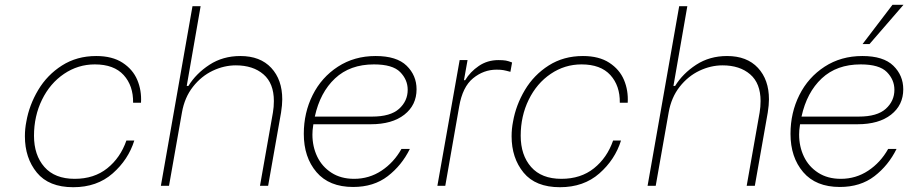

<svg xmlns="http://www.w3.org/2000/svg" viewBox="-20 -776 3798 802"><path d="M84 -207Q84 -238 90 -268Q102 -337 139.5 -400Q177 -463 239 -502.5Q301 -542 382 -542Q449 -542 492 -514Q535 -486 553.5 -442Q572 -398 569 -347H536Q537 -418 496.5 -462.5Q456 -507 376 -507Q306 -507 247.5 -467.5Q189 -428 155.5 -359.5Q122 -291 122 -209Q122 -128 165.5 -78.5Q209 -29 292 -29Q373 -29 428 -73Q483 -117 508 -189H541Q516 -109 450.5 -51.5Q385 6 286 6Q184 6 134 -55Q84 -116 84 -207Z M784 -750H818L760 -417H767Q799 -469 855 -505.5Q911 -542 984 -542Q1067 -542 1113 -492.5Q1159 -443 1159 -361Q1159 -338 1154 -306L1100 0H1066L1120 -306Q1124 -329 1124 -354Q1124 -428 1080.5 -465.5Q1037 -503 965 -503Q916 -503 868.5 -480.5Q821 -458 786 -413.5Q751 -369 740 -306L686 0H652Z M1249 -217Q1249 -305 1286 -379Q1323 -453 1391.5 -497.5Q1460 -542 1549 -542Q1637 -542 1678.5 -501.5Q1720 -461 1720 -403Q1720 -337 1669 -297Q1618 -257 1529 -257H1289L1288 -250Q1285 -232 1285 -214Q1285 -164 1305 -122Q1325 -80 1364.5 -54.5Q1404 -29 1459 -29Q1522 -29 1573.5 -63Q1625 -97 1657 -154H1692Q1658 -85 1599.5 -40Q1541 5 1455 5Q1355 5 1302 -57Q1249 -119 1249 -217ZM1534 -289Q1611 -289 1647 -321.5Q1683 -354 1683 -401Q1683 -443 1651.5 -475Q1620 -507 1542 -507Q1442 -507 1379.5 -448.5Q1317 -390 1295 -289Z M1900 -525H1933L1918 -441H1923Q1944 -476 1980 -500.5Q2016 -525 2062 -525Q2082 -525 2093 -523Q2104 -521 2119 -515L2112 -476Q2094 -481 2083 -483Q2072 -485 2054 -485Q2000 -485 1956 -449Q1912 -413 1898 -331L1840 0H1807Z M2117 -207Q2117 -238 2123 -268Q2135 -337 2172.5 -400Q2210 -463 2272 -502.5Q2334 -542 2415 -542Q2482 -542 2525 -514Q2568 -486 2586.5 -442Q2605 -398 2602 -347H2569Q2570 -418 2529.5 -462.5Q2489 -507 2409 -507Q2339 -507 2280.5 -467.5Q2222 -428 2188.5 -359.5Q2155 -291 2155 -209Q2155 -128 2198.5 -78.5Q2242 -29 2325 -29Q2406 -29 2461 -73Q2516 -117 2541 -189H2574Q2549 -109 2483.5 -51.5Q2418 6 2319 6Q2217 6 2167 -55Q2117 -116 2117 -207Z M2817 -750H2851L2793 -417H2800Q2832 -469 2888 -505.5Q2944 -542 3017 -542Q3100 -542 3146 -492.5Q3192 -443 3192 -361Q3192 -338 3187 -306L3133 0H3099L3153 -306Q3157 -329 3157 -354Q3157 -428 3113.5 -465.5Q3070 -503 2998 -503Q2949 -503 2901.5 -480.5Q2854 -458 2819 -413.5Q2784 -369 2773 -306L2719 0H2685Z M3282 -217Q3282 -305 3319 -379Q3356 -453 3424.5 -497.5Q3493 -542 3582 -542Q3670 -542 3711.5 -501.5Q3753 -461 3753 -403Q3753 -337 3702 -297Q3651 -257 3562 -257H3322L3321 -250Q3318 -232 3318 -214Q3318 -164 3338 -122Q3358 -80 3397.5 -54.5Q3437 -29 3492 -29Q3555 -29 3606.5 -63Q3658 -97 3690 -154H3725Q3691 -85 3632.5 -40Q3574 5 3488 5Q3388 5 3335 -57Q3282 -119 3282 -217ZM3567 -289Q3644 -289 3680 -321.5Q3716 -354 3716 -401Q3716 -443 3684.5 -475Q3653 -507 3575 -507Q3475 -507 3412.5 -448.5Q3350 -390 3328 -289ZM3583 -592 3708 -756H3754L3612 -592Z"/></svg>

Font: Be Vietnam Thin
Style: Italic
Weight: 250
Italic angle: -9°
Designer: Gabriel Lam
Foundry: TypeRant
Version: Version 3.000